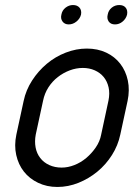

<svg xmlns="http://www.w3.org/2000/svg" viewBox="-20 -743 533 763"><path d="M253 -646Q237 -646 228.5 -657.5Q220 -669 224 -685Q227 -702 240.5 -712.5Q254 -723 270 -723Q287 -723 296 -712.5Q305 -702 302 -685Q298 -669 284 -657.5Q270 -646 253 -646ZM408 -685Q411 -702 424 -712.5Q437 -723 454 -723Q471 -723 479.5 -712.5Q488 -702 485 -685Q481 -669 467.5 -657.5Q454 -646 437 -646Q420 -646 412 -657.5Q404 -669 408 -685ZM74 -342Q83 -385 107.5 -423Q132 -461 166 -489.5Q200 -518 241.5 -534Q283 -550 325 -550Q368 -550 402 -534Q436 -518 458 -489.5Q480 -461 488 -423Q496 -385 487 -342L458 -208Q449 -165 425 -127Q401 -89 367 -61Q333 -33 292 -16.5Q251 0 208 0Q166 0 131.5 -16.5Q97 -33 75 -61Q53 -89 44.5 -127Q36 -165 45 -208ZM122 -208Q117 -181 121.5 -157Q126 -133 140 -115Q154 -97 176 -87Q198 -77 225 -77Q250 -77 275.5 -87Q301 -97 322.5 -115Q344 -133 360.5 -157Q377 -181 382 -208L411 -343Q417 -372 411.5 -396Q406 -420 392 -437Q378 -454 356.5 -463.5Q335 -473 309 -473Q283 -473 257.5 -463.5Q232 -454 210 -437Q188 -420 172.5 -396Q157 -372 151 -342Z"/></svg>

Font: VDS Compensated
Style: Light Italic
Weight: 300
Italic angle: -12°
Designer: artmaker
Foundry: artmaker
Version: Version 1.000 2012 initial release